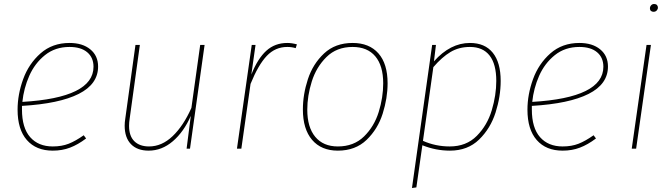

<svg xmlns="http://www.w3.org/2000/svg" viewBox="-20 -744 3359 961"><path d="M90 -214V-196Q90 -104 131 -57.5Q172 -11 244 -11Q289 -11 323.5 -24.5Q358 -38 399 -67L411 -51Q370 -20 330.5 -5Q291 10 244 10Q161 10 114.5 -43Q68 -96 68 -195Q68 -271 96 -348Q124 -425 183 -477Q242 -529 328 -529Q393 -529 432 -497Q471 -465 471 -411Q471 -323 374 -274Q277 -225 90 -214ZM92 -234Q448 -255 448 -410Q448 -456 416.5 -482.5Q385 -509 328 -509Q256 -509 205 -468Q154 -427 126.5 -364.5Q99 -302 92 -234Z M604 -115Q604 -132 607 -150L658 -519H680L629 -150Q626 -131 626 -114Q626 -63 652.5 -37Q679 -11 726 -11Q790 -11 844 -62.5Q898 -114 938 -204L982 -519H1004L931 0H914L935 -164Q900 -84 845 -37Q790 10 724 10Q667 10 635.5 -22.5Q604 -55 604 -115Z M1466 -522 1460 -503Q1440 -509 1418 -509Q1358 -509 1315.5 -464.5Q1273 -420 1234 -324L1188 0H1166L1240 -519H1259L1238 -371Q1270 -451 1313 -490Q1356 -529 1418 -529Q1440 -529 1466 -522Z M1496 -196Q1496 -271 1521 -347.5Q1546 -424 1602 -476.5Q1658 -529 1745 -529Q1828 -529 1874 -477Q1920 -425 1920 -327Q1920 -253 1895.5 -175.5Q1871 -98 1815 -44Q1759 10 1671 10Q1588 10 1542 -44Q1496 -98 1496 -196ZM1898 -327Q1898 -415 1858.5 -462Q1819 -509 1745 -509Q1665 -509 1614 -458.5Q1563 -408 1540.5 -336Q1518 -264 1518 -195Q1518 -107 1558 -59Q1598 -11 1671 -11Q1751 -11 1802 -61Q1853 -111 1875.5 -183.5Q1898 -256 1898 -327Z M2143 -519H2162L2152 -437Q2234 -529 2332 -529Q2407 -529 2446.5 -480Q2486 -431 2486 -339Q2486 -261 2460.5 -181Q2435 -101 2378 -45.5Q2321 10 2232 10Q2161 10 2094 -17L2064 194L2042 197ZM2464 -339Q2464 -423 2430.5 -466Q2397 -509 2332 -509Q2277 -509 2234.5 -483.5Q2192 -458 2149 -408L2097 -39Q2160 -11 2231 -11Q2314 -11 2366.5 -64Q2419 -117 2441.5 -192.5Q2464 -268 2464 -339Z M2642 -214V-196Q2642 -104 2683 -57.5Q2724 -11 2796 -11Q2841 -11 2875.5 -24.5Q2910 -38 2951 -67L2963 -51Q2922 -20 2882.5 -5Q2843 10 2796 10Q2713 10 2666.5 -43Q2620 -96 2620 -195Q2620 -271 2648 -348Q2676 -425 2735 -477Q2794 -529 2880 -529Q2945 -529 2984 -497Q3023 -465 3023 -411Q3023 -323 2926 -274Q2829 -225 2642 -214ZM2644 -234Q3000 -255 3000 -410Q3000 -456 2968.5 -482.5Q2937 -509 2880 -509Q2808 -509 2757 -468Q2706 -427 2678.5 -364.5Q2651 -302 2644 -234Z M3164 0H3142L3216 -519H3238ZM3233 -702Q3233 -711 3239 -717.5Q3245 -724 3254 -724Q3263 -724 3268 -719Q3273 -714 3273 -706Q3273 -698 3267 -691.5Q3261 -685 3251 -685Q3243 -685 3238 -689.5Q3233 -694 3233 -702Z"/></svg>

Font: FiraGO Thin
Style: Italic
Weight: 100
Italic angle: -8°
Designer: bBox Type GmbH
Foundry: bBox Type GmbH
Version: Version 1.001